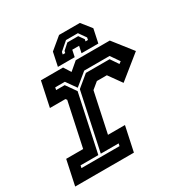

<svg xmlns="http://www.w3.org/2000/svg" viewBox="-162 -820 916 950"><g transform="rotate(-30 296.0 -345.0)"><path d="M-2.5 0 27.5 -141H124.5L178 -391.5L172 -399H83.5L113.5 -540H240L265.5 -500L312.5 -540H507L593 -430.5L461.5 -324.5L408.5 -398.5H351.5L314.5 -368L266 -140.5H363L333 0ZM70 -63.5H287.5L290.5 -77.5H188.5L258.5 -406L324.5 -460.5H460L490.5 -415.5L502.5 -424.5L468 -474.5H323L253 -417L212.5 -474.5H157.5L154.5 -460.5H203.5L244 -403L174.5 -77.5H73ZM422.5 -689.5 467 -633.5 450.5 -555.5H354.5L362.5 -593.5H323.5L315.5 -555.5H219.5L236 -633.5L303.5 -689.5ZM388.5 -650.5H320.5L273.5 -609.5L271 -596.5H285L287.5 -607.5L320.5 -637H382.5L403.5 -607.5L401 -596.5H415L417.5 -609.5Z"/></g></svg>

Font: Tourney
Style: Bold Italic
Weight: 700
Italic angle: -12°
Version: Version 1.015